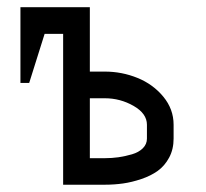

<svg xmlns="http://www.w3.org/2000/svg" viewBox="-20 -507 565 527"><path d="M267.6 -310.5Q314.5 -310.5 357.2 -293.2Q399.9 -275.9 428.2 -241.7Q456.5 -207.5 456.5 -164.6V-126.5Q456.5 -97.2 444.3 -74.5Q432.1 -51.8 413.1 -38.1Q394 -24.4 367.9 -15.6Q341.8 -6.8 317.6 -3.4Q293.5 0 267.6 0H153.3V-414.1H102.5L60.1 -279.3H36.1V-487.3H226.6V-310.5ZM226.6 -237.3V-72.8H267.6Q287.1 -72.8 305.4 -75.4Q323.7 -78.1 342.3 -83.5Q360.8 -88.9 372.1 -100.1Q383.3 -111.3 383.3 -126.5V-164.6Q383.3 -195.3 346.7 -216.3Q310.1 -237.3 267.6 -237.3Z"/></svg>

Font: Anka/Coder Condensed
Style: Regular
Weight: 400
Width: 4
Monospace: yes
Version: Version 1.100